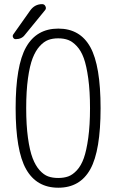

<svg xmlns="http://www.w3.org/2000/svg" viewBox="-20 -875 540 905"><path d="M207 -43.5Q227.5 -36.1 254.4 -36.1Q281.2 -36.1 301.8 -43.5Q322.3 -50.8 342.3 -72.3Q362.3 -93.8 375 -129.4Q387.7 -165 396 -225.1Q404.3 -285.2 404.3 -365.2Q404.3 -445.3 396 -505.4Q387.7 -565.4 375 -600.6Q362.3 -635.7 342.3 -657.2Q322.3 -678.7 301.8 -686.5Q281.2 -694.3 254.4 -694.3Q227.5 -694.3 207 -686.5Q186.5 -678.7 167 -657.2Q147.5 -635.7 133.8 -600.6Q120.1 -565.4 111.8 -505.4Q103.5 -445.3 103.5 -365.2Q103.5 -285.2 111.8 -225.1Q120.1 -165 133.8 -129.4Q147.5 -93.8 167 -72.3Q186.5 -50.8 207 -43.5ZM103 -652.8Q152.3 -740.2 254.9 -740.2Q357.4 -740.2 405.8 -652.8Q454.1 -565.4 454.1 -365.2Q454.1 -165 405.8 -77.6Q357.4 9.8 254.9 9.8Q152.3 9.8 103 -77.6Q53.7 -165 53.7 -365.2Q53.7 -565.4 103 -652.8ZM53.7 -690.4Q45.9 -690.4 42 -697.8Q38.1 -705.1 42 -711.9L122.1 -825.2Q143.6 -855.5 178.7 -855.5Q189.5 -855.5 194.3 -845.2Q199.2 -835 192.4 -827.1L96.7 -710Q82 -690.4 53.7 -690.4Z"/></svg>

Font: Rounded-X Mgen+ 1m light
Style: Regular
Weight: 200
Designer: [Source Han Sans]
Ryoko NISHIZUKA  (kana & ideographs); Paul D. Hunt (Latin, Greek & Cyrillic); Wenlong ZHANG  (bopomofo
Version: Version 1.059.20150602